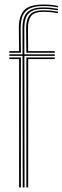

<svg xmlns="http://www.w3.org/2000/svg" viewBox="-20 -825 275 845"><path d="M80 0 79.2 -579H21V-586H79.2L79 -701Q78.8 -749.5 100 -770.9Q121.2 -792.2 171 -792.2Q188 -792.2 202.5 -790.8Q217 -789.2 235 -786.2V-779.8Q216 -782.8 201.6 -784.2Q187.2 -785.8 171 -785.8Q125.8 -785.8 106.2 -766Q86.8 -746.2 87 -701L87.2 -586H221V-579H87.2L88 0ZM64 0V-565H21V-572H72V0ZM96 0V-572H221V-565H104V0ZM21 -593V-600H64L63 -701Q62.5 -752.2 85.2 -778.6Q108 -805 171 -805Q189.8 -805 204.5 -803.6Q219.2 -802.2 235 -799V-792.5Q218.2 -795.8 203.5 -797.1Q188.8 -798.5 171 -798.5Q116.5 -798.5 93.5 -775.6Q70.5 -752.8 71 -701L72 -593ZM96 -593 95 -701Q94.8 -739.8 110.9 -759.6Q127 -779.5 171 -779.5Q184.8 -779.5 199.8 -778.4Q214.8 -777.2 235 -773.5V-767Q214.8 -770.5 199.9 -771.8Q185 -773 171 -773Q130.2 -773 116.5 -754Q102.8 -735 103 -701L104 -600H221V-593Z"/></svg>

Font: Big Shoulders Inline Text Thin Thin
Style: Regular
Weight: 250
Version: Version 2.002